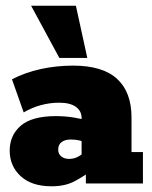

<svg xmlns="http://www.w3.org/2000/svg" viewBox="-20 -643 534 673"><path d="M161 10Q91 10 52.5 -25.5Q14 -61 14 -115Q14 -169 53 -202.5Q92 -236 176 -236Q208 -236 239 -231Q270 -226 285 -220L266 -206V-229Q266 -254 246 -268.5Q226 -283 187 -283Q155 -283 123.5 -274.5Q92 -266 63 -249L22 -365Q68 -389 123 -401Q178 -413 236 -413Q340 -413 390.5 -366.5Q441 -320 441 -231V-110H481V0H281V-68L308 -50Q274 -25 241 -7.5Q208 10 161 10ZM222 -86Q241 -86 256 -95Q271 -104 281 -115L266 -78V-169L284 -141Q274 -147 259.5 -150.5Q245 -154 228 -154Q208 -154 196 -145Q184 -136 184 -119Q184 -103 195 -94.5Q206 -86 222 -86ZM188 -440 89 -623H246L286 -440Z"/></svg>

Font: Rokkitt SemiBold Black
Style: Regular
Weight: 900
Version: Version 3.103